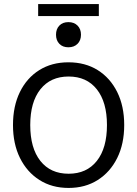

<svg xmlns="http://www.w3.org/2000/svg" viewBox="-20 -911 676 946"><path d="M317 -604Q400 -604 461.5 -565.5Q523 -527 557.5 -457.5Q592 -388 592 -295Q592 -202 557.5 -132.5Q523 -63 461.5 -24Q400 15 318 15Q236 15 174.5 -24Q113 -63 78.5 -132.5Q44 -202 44 -295Q44 -388 78 -457.5Q112 -527 173.5 -565.5Q235 -604 317 -604ZM318 -534Q229 -534 179 -471Q129 -408 129 -295Q129 -181 179 -118Q229 -55 318 -55Q407 -55 457 -118Q507 -181 507 -295Q507 -408 457 -471Q407 -534 318 -534ZM317 -802Q345 -802 362 -785Q379 -768 379 -740Q379 -712 362 -695Q345 -678 317 -678Q289 -678 272.5 -695Q256 -712 256 -740Q256 -768 272.5 -785Q289 -802 317 -802ZM168 -891H467V-832H168Z"/></svg>

Font: Podkova
Style: Regular
Weight: 400
Designer: Ilya Yudin
Foundry: Cyreal (www.cyreal.org)
Version: Version 2.103